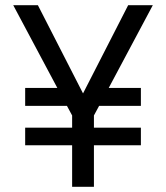

<svg xmlns="http://www.w3.org/2000/svg" viewBox="-20 -720 640 740"><path d="M77 -160V-228H258V-275L238 -312H77V-381H201L31 -700H126L300 -360L474 -700H569L399 -381H523V-312H362L342 -275V-228H523V-160H342V0H258V-160Z"/></svg>

Font: DM Mono
Style: Regular
Weight: 400
Designer: Colophon Foundry
Foundry: Colophon Foundry
Version: Version 1.000; ttfautohint (v1.8.2.53-6de2)